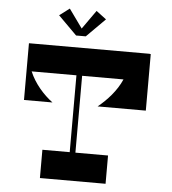

<svg xmlns="http://www.w3.org/2000/svg" viewBox="-59 -954 901 1008"><g transform="rotate(5 391.0 -450.0)"><path d="M364 -762 462 -860 409 -900 339 -801 268 -900 215 -860 313 -762ZM458 -401H712V-699H707V-700H70V-401H220C172 -437 124 -490 97 -554H333V-149H189V0H535V-149H363V-554H581C554 -492 506 -440 458 -401Z"/></g></svg>

Font: Space Cowgirl Bold
Style: Regular
Weight: 700
Designer: Valery Marier
Foundry: Valery Marier
Version: Version 1.000;hotconv 1.0.109;makeotfexe 2.5.65596